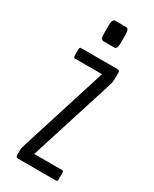

<svg xmlns="http://www.w3.org/2000/svg" viewBox="-173 -694 595 741"><g transform="rotate(30 125.0 -324.0)"><path d="M106.9 -557.1Q94.2 -557.1 94.2 -584V-621.6Q94.2 -648.4 106.9 -648.4H155.8Q168.5 -648.4 168.5 -621.6V-584Q168.5 -557.1 155.8 -557.1ZM47.4 0Q44.4 0 41.5 -2.2Q38.6 -4.4 38.6 -8.8V-34.2Q38.6 -41.5 46.9 -67.4L166 -444.3H44.9Q39.1 -444.3 39.1 -456.1V-481Q39.1 -491.2 44.9 -491.2H209Q217.8 -491.2 217.8 -481V-454.6Q217.8 -438.5 213.4 -425.3L93.3 -46.9H218.3Q224.1 -46.9 224.1 -37.1V-9.8Q224.1 0 218.3 0Z"/></g></svg>

Font: BenchNine Light
Style: Regular
Weight: 300
Version: Version 1 ; ttfautohint (v0.92.18-e454-dirty) -l 8 -r 50 -G 